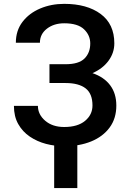

<svg xmlns="http://www.w3.org/2000/svg" viewBox="-20 -741 669 986"><path d="M316.8 -314.6H234V-411.2H316.8Q384.6 -411.2 414.1 -440.7Q443.5 -470.2 443.5 -517.8Q443.5 -560 411.4 -590.7Q379.3 -621.4 309.7 -621.4Q257.1 -621.4 221.1 -593.8Q185 -566.1 185 -521.7H61.4Q61.4 -583.8 95.5 -628.6Q129.6 -673.3 186.3 -697.3Q242.9 -721.2 309.7 -721.2Q426.5 -721.2 496.8 -669.4Q567.1 -617.5 567.1 -518.5Q567.1 -469.5 537.3 -429Q507.5 -388.5 454.9 -365.4Q514.2 -345.2 545.8 -303.1Q577.4 -261 577.4 -198.9Q577.4 -132.8 543 -86.1Q508.5 -39.4 448.2 -14.7Q387.8 9.9 309.7 9.9Q262.1 9.9 216.3 -2.1Q170.5 -14.2 133.2 -39.4Q95.9 -64.6 73.7 -103.9Q51.5 -143.1 51.5 -197.4H174.7Q174.7 -153.1 212.2 -120.9Q249.6 -88.8 309.7 -88.8Q378.9 -88.8 416.9 -120.4Q454.9 -152 454.9 -199.6Q454.9 -259.9 419.6 -287.3Q384.2 -314.6 316.8 -314.6ZM377.1 -40.1V224.8H258.2V-40.1Z"/></svg>

Font: Interface Medium
Style: Regular
Weight: 500
Designer: Rasmus Andersson
Foundry: rsms
Version: Version 1.8